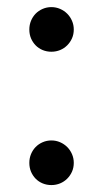

<svg xmlns="http://www.w3.org/2000/svg" viewBox="-20 -513 290 540"><path d="M62.5 -55Q62.5 -68 67.2 -79.5Q72 -91 80.2 -99.5Q88.5 -108 100 -113Q111.5 -118 124.5 -118Q137.5 -118 149 -113Q160.5 -108 169 -99.5Q177.5 -91 182.5 -79.5Q187.5 -68 187.5 -55Q187.5 -41.5 182.5 -30.2Q177.5 -19 169 -10.5Q160.5 -2 149 2.8Q137.5 7.5 124.5 7.5Q111.5 7.5 100 2.8Q88.5 -2 80.2 -10.5Q72 -19 67.2 -30.2Q62.5 -41.5 62.5 -55ZM62.5 -430Q62.5 -443 67.2 -454.5Q72 -466 80.2 -474.5Q88.5 -483 100 -488Q111.5 -493 124.5 -493Q137.5 -493 149 -488Q160.5 -483 169 -474.5Q177.5 -466 182.5 -454.5Q187.5 -443 187.5 -430Q187.5 -416.5 182.5 -405.2Q177.5 -394 169 -385.5Q160.5 -377 149 -372.2Q137.5 -367.5 124.5 -367.5Q111.5 -367.5 100 -372.2Q88.5 -377 80.2 -385.5Q72 -394 67.2 -405.2Q62.5 -416.5 62.5 -430Z"/></svg>

Font: Lato
Style: Regular
Weight: 400
Designer: Lukasz Dziedzic with Adam Twardoch and Botio Nikoltchev
Foundry: tyPoland Lukasz Dziedzic
Version: Version 2.015; 2015-08-06; http://www.latofonts.com/